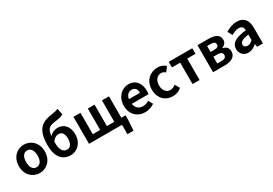

<svg xmlns="http://www.w3.org/2000/svg" viewBox="53 -2041 4910 3449"><g transform="rotate(-30 2507.5 -317.0)"><path d="M313 14C453 14 582 -94 582 -280C582 -466 453 -574 313 -574C172 -574 44 -466 44 -280C44 -94 172 14 313 14ZM313 -106C236 -106 194 -174 194 -280C194 -385 236 -454 313 -454C389 -454 432 -385 432 -280C432 -174 389 -106 313 -106Z M952 14C1098 14 1210 -101 1210 -273C1210 -443 1112 -533 991 -533C926 -533 865 -507 822 -457C838 -627 896 -636 1060 -659C1109 -666 1157 -677 1187 -700L1159 -829C1124 -812 1096 -804 1030 -795C820 -766 678 -695 678 -347C678 -119 776 14 952 14ZM817 -346C858 -405 905 -426 947 -426C1017 -426 1058 -378 1058 -273C1058 -172 1017 -106 949 -106C865 -106 817 -176 817 -313Z M1337 0H2021V195H2147L2161 -20V-116H2074V-560H1928V-116H1775V-560H1635V-116H1482V-560H1337Z M2498 14C2567 14 2638 -10 2693 -48L2643 -138C2602 -113 2563 -100 2518 -100C2434 -100 2374 -147 2362 -238H2707C2711 -252 2714 -279 2714 -306C2714 -462 2634 -574 2480 -574C2347 -574 2219 -461 2219 -280C2219 -95 2341 14 2498 14ZM2359 -337C2371 -418 2423 -460 2482 -460C2555 -460 2588 -412 2588 -337Z M3073 14C3135 14 3203 -7 3256 -54L3198 -151C3167 -125 3130 -106 3089 -106C3008 -106 2950 -174 2950 -280C2950 -385 3008 -454 3094 -454C3125 -454 3151 -441 3179 -418L3249 -511C3208 -548 3155 -574 3086 -574C2934 -574 2800 -466 2800 -280C2800 -94 2919 14 3073 14Z M3484 0H3630V-444H3802V-560H3313V-444H3484Z M3910 0H4154C4282 0 4384 -46 4384 -161C4384 -238 4336 -276 4268 -292V-297C4332 -315 4362 -362 4362 -413C4362 -523 4266 -560 4141 -560H3910ZM4053 -337V-461H4132C4195 -461 4221 -438 4221 -398C4221 -360 4195 -337 4130 -337ZM4053 -98V-238H4142C4210 -238 4241 -210 4241 -170C4241 -127 4213 -98 4145 -98Z M4640 14C4705 14 4761 -17 4809 -60H4814L4824 0H4944V-327C4944 -489 4871 -574 4729 -574C4641 -574 4561 -540 4496 -500L4548 -402C4600 -433 4650 -456 4702 -456C4771 -456 4795 -414 4797 -359C4572 -335 4475 -272 4475 -153C4475 -57 4540 14 4640 14ZM4689 -101C4646 -101 4615 -120 4615 -164C4615 -215 4660 -252 4797 -268V-156C4762 -121 4731 -101 4689 -101Z"/></g></svg>

Font: Noto Sans Mono CJK SC
Style: Bold
Weight: 700
Designer: Ryoko NISHIZUKA 西塚涼子 (kana, bopomofo & ideographs); Paul D. Hunt (Latin, Greek & Cyrillic); Sandoll Communications 산돌커뮤니
Foundry: Adobe
Version: Version 2.004;hotconv 1.0.118;makeotfexe 2.5.65603